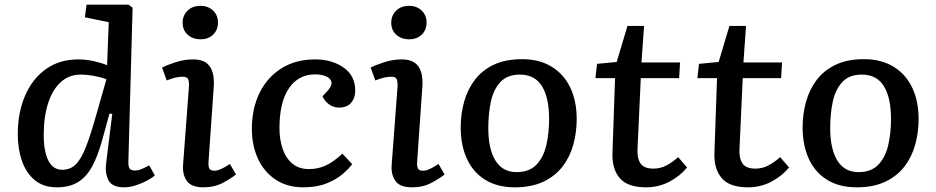

<svg xmlns="http://www.w3.org/2000/svg" viewBox="-20 -787 4004 821"><path d="M529 -99Q528 -77 533.5 -67.5Q539 -58 557 -58Q571 -58 586.5 -64.5Q602 -71 618 -80L642 -37Q630 -26 608.5 -14.5Q587 -3 561 5.5Q535 14 511 14Q459 14 443.5 -17Q428 -48 434 -90L460 -300L448 -301L417 -188Q399 -123 375.5 -78Q352 -33 315.5 -9.5Q279 14 223 14Q166 14 129 -16.5Q92 -47 74 -98.5Q56 -150 56 -213Q56 -306 87.5 -378.5Q119 -451 177 -492Q235 -533 314 -533Q348 -533 383 -525Q418 -517 438 -508L445 -692L343 -713L350 -767H530L547 -754ZM246 -61Q281 -61 304.5 -84.5Q328 -108 348.5 -161.5Q369 -215 394 -304L435 -448Q416 -456 384 -462Q352 -468 325 -468Q275 -468 239.5 -435.5Q204 -403 185.5 -345Q167 -287 167 -210Q167 -139 187 -100Q207 -61 246 -61Z M761 -690Q761 -721 782 -741.5Q803 -762 837 -762Q870 -762 891 -742Q912 -722 912 -691Q912 -659 891.5 -639Q871 -619 838 -619Q804 -619 782.5 -638.5Q761 -658 761 -690ZM788 -418Q789 -441 783.5 -450Q778 -459 761 -459Q748 -459 731.5 -455.5Q715 -452 693 -443L673 -498Q694 -509 731 -521Q768 -533 806 -533Q856 -533 877 -503Q898 -473 894 -416L872 -100Q870 -78 874.5 -67.5Q879 -57 897 -57Q921 -57 963 -86L989 -41Q970 -25 933.5 -5.5Q897 14 850 14Q797 14 778 -14.5Q759 -43 763 -85Z M1327 -533Q1400 -533 1449.5 -498Q1499 -463 1499 -399Q1499 -368 1481.5 -347.5Q1464 -327 1430 -327Q1405 -327 1386.5 -341Q1368 -355 1359 -375L1382 -400Q1401 -422 1397 -437.5Q1393 -453 1373.5 -461Q1354 -469 1328 -469Q1256 -469 1215.5 -409.5Q1175 -350 1175 -239Q1175 -191 1188.5 -151Q1202 -111 1230 -87.5Q1258 -64 1301 -64Q1341 -64 1374.5 -80Q1408 -96 1444 -130L1486 -85Q1473 -67 1446 -43.5Q1419 -20 1377 -3Q1335 14 1277 14Q1208 14 1158.5 -19Q1109 -52 1083 -108.5Q1057 -165 1057 -236Q1057 -322 1089.5 -389Q1122 -456 1183 -494.5Q1244 -533 1327 -533Z M1653 -690Q1653 -721 1674 -741.5Q1695 -762 1729 -762Q1762 -762 1783 -742Q1804 -722 1804 -691Q1804 -659 1783.5 -639Q1763 -619 1730 -619Q1696 -619 1674.5 -638.5Q1653 -658 1653 -690ZM1680 -418Q1681 -441 1675.5 -450Q1670 -459 1653 -459Q1640 -459 1623.5 -455.5Q1607 -452 1585 -443L1565 -498Q1586 -509 1623 -521Q1660 -533 1698 -533Q1748 -533 1769 -503Q1790 -473 1786 -416L1764 -100Q1762 -78 1766.5 -67.5Q1771 -57 1789 -57Q1813 -57 1855 -86L1881 -41Q1862 -25 1825.5 -5.5Q1789 14 1742 14Q1689 14 1670 -14.5Q1651 -43 1655 -85Z M2181 14Q2107 14 2055 -18Q2003 -50 1976.5 -108Q1950 -166 1950 -242Q1950 -299 1964.5 -351.5Q1979 -404 2010 -445Q2041 -486 2091 -510Q2141 -534 2213 -534Q2286 -534 2338.5 -502Q2391 -470 2418.5 -412.5Q2446 -355 2446 -278Q2446 -221 2431.5 -168.5Q2417 -116 2385.5 -75Q2354 -34 2303.5 -10Q2253 14 2181 14ZM2189 -51Q2244 -51 2274.5 -83.5Q2305 -116 2316.5 -168Q2328 -220 2328 -278Q2328 -369 2297.5 -418.5Q2267 -468 2203 -468Q2150 -468 2120.5 -437Q2091 -406 2079.5 -354.5Q2068 -303 2068 -239Q2068 -150 2098.5 -100.5Q2129 -51 2189 -51Z M2533 -514 2617 -522 2663 -676H2734L2723 -520H2888L2884 -453H2720L2706 -149Q2704 -110 2719 -88Q2734 -66 2774 -66Q2804 -66 2829.5 -79.5Q2855 -93 2880 -115L2918 -71Q2889 -35 2843 -10.5Q2797 14 2743 14Q2663 14 2629.5 -26Q2596 -66 2599 -135L2610 -453H2526Z M2969 -514 3053 -522 3099 -676H3170L3159 -520H3324L3320 -453H3156L3142 -149Q3140 -110 3155 -88Q3170 -66 3210 -66Q3240 -66 3265.5 -79.5Q3291 -93 3316 -115L3354 -71Q3325 -35 3279 -10.5Q3233 14 3179 14Q3099 14 3065.5 -26Q3032 -66 3035 -135L3046 -453H2962Z M3643 14Q3569 14 3517 -18Q3465 -50 3438.5 -108Q3412 -166 3412 -242Q3412 -299 3426.5 -351.5Q3441 -404 3472 -445Q3503 -486 3553 -510Q3603 -534 3675 -534Q3748 -534 3800.5 -502Q3853 -470 3880.5 -412.5Q3908 -355 3908 -278Q3908 -221 3893.5 -168.5Q3879 -116 3847.5 -75Q3816 -34 3765.5 -10Q3715 14 3643 14ZM3651 -51Q3706 -51 3736.5 -83.5Q3767 -116 3778.5 -168Q3790 -220 3790 -278Q3790 -369 3759.5 -418.5Q3729 -468 3665 -468Q3612 -468 3582.5 -437Q3553 -406 3541.5 -354.5Q3530 -303 3530 -239Q3530 -150 3560.5 -100.5Q3591 -51 3651 -51Z"/></svg>

Font: Literata 7pt Medium
Style: Italic
Weight: 500
Italic angle: -2°
Designer: Latin by Veronika Burian and Jose Scaglione. Greek by Irene Vlachou. Cyrillic by Vera Evstafieva
Foundry: TypeTogether
Version: Version 3.002